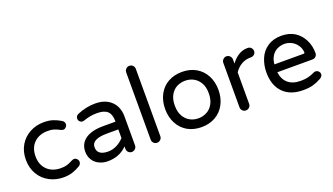

<svg xmlns="http://www.w3.org/2000/svg" viewBox="-65 -1205 2949 1700"><g transform="rotate(-20 1409.0 -354.5)"><path d="M177.7 -20.5Q116.2 -52.7 81.1 -112.3Q45.9 -171.9 45.9 -249Q45.9 -328.1 82 -387.7Q117.2 -445.3 176.3 -477.1Q235.4 -508.8 307.6 -508.8Q356.4 -508.8 393.6 -496.6Q430.7 -484.4 467.8 -461.9Q487.3 -448.2 487.3 -426.8Q487.3 -412.1 475.6 -399.4Q463.9 -386.7 449.2 -386.7Q439.5 -386.7 427.7 -392.6Q393.6 -410.2 371.1 -417Q348.6 -423.8 315.4 -423.8Q233.4 -423.8 185.1 -376.5Q136.7 -329.1 136.7 -249Q136.7 -168.9 185.1 -121.6Q233.4 -74.2 315.4 -74.2Q348.6 -74.2 371.1 -81.1Q393.6 -87.9 427.7 -105.5Q439.5 -111.3 449.2 -111.3Q463.9 -111.3 475.6 -98.6Q487.3 -85.9 487.3 -71.3Q487.3 -49.8 467.8 -36.1Q430.7 -13.7 393.6 -1.5Q356.4 10.7 307.6 10.7Q238.3 10.7 177.7 -20.5Z M645.5 -6.8Q607.4 -24.4 585.9 -58.6Q564.5 -92.8 564.5 -136.7Q564.5 -212.9 623.5 -254.4Q682.6 -295.9 790 -295.9H907.2V-302.7Q907.2 -365.2 876.5 -394Q845.7 -422.9 777.3 -422.9Q742.2 -422.9 713.9 -417.5Q685.5 -412.1 647.5 -399.4L634.8 -397.5Q620.1 -397.5 608.9 -408.7Q597.7 -419.9 597.7 -435.5Q597.7 -462.9 624 -473.6Q706.1 -508.8 793 -508.8Q860.4 -508.8 908.2 -481.4Q953.1 -455.1 975.6 -411.6Q998 -368.2 998 -315.4V-39.1Q998 -20.5 984.4 -7.3Q970.7 5.9 952.1 5.9Q933.6 5.9 920.4 -7.3Q907.2 -20.5 907.2 -39.1V-62.5Q836.9 10.7 724.6 10.7Q682.6 10.7 645.5 -6.8ZM757.8 -69.3Q799.8 -69.3 839.4 -89.4Q878.9 -109.4 907.2 -141.6V-222.7H801.8Q655.3 -222.7 655.3 -146.5Q655.3 -69.3 757.8 -69.3Z M1145.5 -39.1V-672.9Q1145.5 -691.4 1158.7 -705.1Q1171.9 -718.8 1190.4 -718.8Q1210 -718.8 1223.1 -705.6Q1236.3 -692.4 1236.3 -672.9V-39.1Q1236.3 -20.5 1222.7 -7.3Q1209 5.9 1190.4 5.9Q1171.9 5.9 1158.7 -7.3Q1145.5 -20.5 1145.5 -39.1Z M1477.5 -21.5Q1420.9 -54.7 1389.6 -114.3Q1358.4 -173.8 1358.4 -249Q1358.4 -325.2 1389.6 -384.8Q1420.9 -444.3 1478 -476.6Q1535.2 -508.8 1609.4 -508.8Q1683.6 -508.8 1740.2 -476.6Q1797.9 -443.4 1829.1 -384.3Q1860.4 -325.2 1860.4 -249Q1860.4 -172.9 1829.1 -114.3Q1796.9 -53.7 1739.7 -21.5Q1682.6 10.7 1609.4 10.7Q1535.2 10.7 1477.5 -21.5ZM1472.7 -149.4Q1494.1 -111.3 1529.8 -91.8Q1565.4 -72.3 1609.4 -72.3Q1649.4 -72.3 1686.5 -90.8Q1724.6 -110.4 1747.1 -150.9Q1769.5 -191.4 1769.5 -250Q1769.5 -311.5 1746.1 -349.6Q1724.6 -386.7 1689 -406.2Q1653.3 -425.8 1609.4 -425.8Q1569.3 -425.8 1532.2 -408.2Q1494.1 -388.7 1471.7 -348.6Q1449.2 -308.6 1449.2 -250Q1449.2 -187.5 1472.7 -149.4Z M1982.4 -39.1V-458Q1982.4 -476.6 1995.6 -490.2Q2008.8 -503.9 2027.3 -503.9Q2045.9 -503.9 2059.6 -490.2Q2073.2 -476.6 2073.2 -458V-418.9Q2140.6 -508.8 2225.6 -508.8H2230.5Q2249 -508.8 2261.7 -495.6Q2274.4 -482.4 2274.4 -463.9Q2274.4 -445.3 2261.2 -433.1Q2248 -420.9 2228.5 -420.9H2223.6Q2177.7 -420.9 2139.2 -398.9Q2100.6 -377 2073.2 -335.9V-39.1Q2073.2 -20.5 2059.6 -7.3Q2045.9 5.9 2027.3 5.9Q2008.8 5.9 1995.6 -7.3Q1982.4 -20.5 1982.4 -39.1Z M2311.5 -249Q2311.5 -315.4 2336.9 -377Q2363.3 -438.5 2417 -473.6Q2470.7 -508.8 2545.9 -508.8Q2618.2 -508.8 2671.9 -475.6Q2722.7 -442.4 2751 -386.2Q2779.3 -330.1 2779.3 -261.7Q2779.3 -243.2 2766.6 -230Q2753.9 -216.8 2733.4 -216.8H2403.3Q2412.1 -147.5 2455.6 -110.8Q2499 -74.2 2573.2 -74.2Q2612.3 -74.2 2643.1 -81.5Q2673.8 -88.9 2705.1 -104.5Q2711.9 -108.4 2722.7 -108.4Q2738.3 -108.4 2750.5 -97.2Q2762.7 -85.9 2762.7 -69.3Q2762.7 -46.9 2736.3 -32.2Q2695.3 -9.8 2658.2 0.5Q2621.1 10.7 2565.4 10.7Q2445.3 10.7 2378.4 -57.6Q2311.5 -126 2311.5 -249ZM2676.8 -291Q2689.5 -291 2688.5 -303.7Q2684.6 -342.8 2665 -369.1Q2643.6 -400.4 2611.8 -416Q2580.1 -431.6 2545.9 -431.6Q2514.6 -431.6 2480.5 -417Q2446.3 -400.4 2426.3 -367.7Q2406.2 -335 2403.3 -291Z"/></g></svg>

Font: jf-openhuninn-2.0
Style: Regular
Weight: 400
Designer: [Kosugi Maru]
Designed by MOTOYA      

[Varela Round]
Joe Prince (Latin component); Avraham Cornfeld (Hebrew component)
Foundry: justfont CO.,LTD.
Version: 2.0